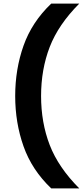

<svg xmlns="http://www.w3.org/2000/svg" viewBox="-20 -828 461 1068"><path d="M265 220Q157.5 117.5 111 -13.8Q64.5 -145 64.5 -294Q64.5 -443 111 -574.2Q157.5 -705.5 265 -808H421Q304.5 -691 256.5 -566.5Q208.5 -442 208.5 -294Q208.5 -146 256.5 -21.5Q304.5 103 421 220Z"/></svg>

Font: Encode Sans Exp SmBold
Style: Regular
Weight: 600
Width: 7
Designer: Multiple Designers
Foundry: Impallari Type
Version: Version 3.002; ttfautohint (v1.8.3) -l 8 -r 50 -G 200 -x 14 